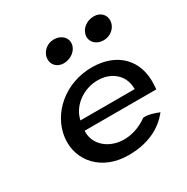

<svg xmlns="http://www.w3.org/2000/svg" viewBox="-162 -848 965 991"><g transform="rotate(-30 320.5 -352.5)"><path d="M210 -641C206 -605 232 -575 273 -575C316 -575 354 -605 358 -641C363 -678 332 -708 289 -708C248 -708 215 -679 210 -641ZM442 -641C438 -605 467 -575 511 -575C552 -575 586 -605 590 -641C595 -678 568 -708 527 -708C483 -708 447 -679 442 -641ZM191 -209V-220H618C619 -229 620 -236 620 -245C630 -389 538 -485 386 -485C228 -485 102 -376 85 -241C69 -107 168 3 326 3C433 3 520 -33 578 -107C555 -116 518 -130 487 -127C440 -93 387 -77 338 -79C252 -83 192 -140 191 -209ZM522 -289 523 -277H199L202 -288C220 -354 292 -412 379 -412C462 -412 519 -359 522 -289Z"/></g></svg>

Font: Bluebird
Style: LiExtObl
Weight: 300
Designer: Jasper
Foundry: Cannot Into Space Fonts
Version: Version 0.98